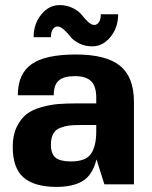

<svg xmlns="http://www.w3.org/2000/svg" viewBox="-20 -724 596 754"><path d="M390 0 359 -98Q343 -36 304.5 -13Q266 10 202 10Q116 10 73 -26.5Q30 -63 30 -148Q30 -193 45.5 -225Q61 -257 83.5 -275Q106 -293 142 -303Q178 -313 209.5 -315.5Q241 -318 283 -318H358V-340Q358 -385 338 -405Q318 -425 274 -425Q230 -425 210.5 -407.5Q191 -390 191 -350H50Q50 -434 104 -472Q158 -510 278 -510Q397 -510 451.5 -465.5Q506 -421 506 -324V0ZM358 -233H295Q268 -233 251.5 -231Q235 -229 216.5 -222Q198 -215 189 -198.5Q180 -182 180 -156Q180 -120 198 -105Q216 -90 259 -90Q316 -90 337 -119.5Q358 -149 358 -208ZM112 -578Q112 -630 142 -667Q172 -704 214 -704Q243 -704 266.5 -692Q290 -680 301.5 -665Q313 -650 326 -638Q339 -626 350 -626Q361 -626 368.5 -637Q376 -648 376 -668H444Q444 -616 414 -579Q384 -542 342 -542Q313 -542 290 -554Q267 -566 255.5 -581Q244 -596 230.5 -608Q217 -620 206 -620Q195 -620 187.5 -609Q180 -598 180 -578Z"/></svg>

Font: Fivo Sans Modern
Style: Regular
Weight: 700
Designer: Alexander Slobzheninov
Foundry: Alexander Slobzheninov
Version: 1.0